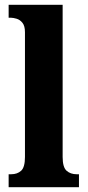

<svg xmlns="http://www.w3.org/2000/svg" viewBox="-20 -780 365 800"><path d="M16 0V-54H27Q52 -54 68 -68.5Q84 -83 84 -126V-646Q84 -672 73.5 -685Q63 -698 49 -702Q35 -706 27 -706H16V-760H241V-126Q241 -83 257.5 -68.5Q274 -54 299 -54H309V0Z"/></svg>

Font: Noto Serif Hebrew Condensed ExtraBold
Style: Regular
Weight: 800
Width: 3
Designer: Monotype Design Team
Foundry: Monotype Imaging Inc.
Version: Version 2.004; ttfautohint (v1.8.4.7-5d5b)